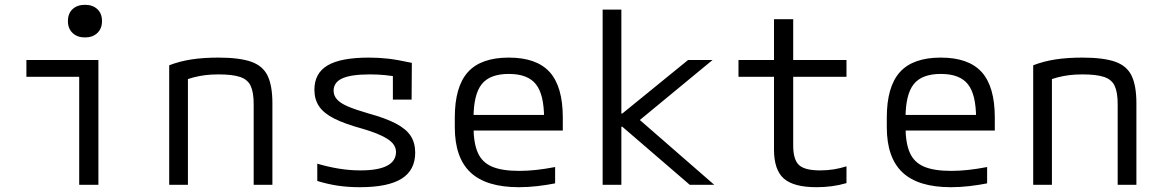

<svg xmlns="http://www.w3.org/2000/svg" viewBox="-20 -770 4840 800"><path d="M310 0V-450H90V-520H390V0ZM334 -614Q302 -614 282.5 -632.5Q263 -651 263 -682Q263 -714 282.5 -732Q302 -750 334 -750Q366 -750 385.5 -732Q405 -714 405 -682Q405 -651 385.5 -632.5Q366 -614 334 -614Z M685 -498Q729 -515 778.5 -522.5Q828 -530 890 -530Q977 -530 1026 -513Q1075 -496 1095 -454.5Q1115 -413 1115 -340V0H1037V-336Q1037 -385 1024.5 -412Q1012 -439 980 -449.5Q948 -460 890 -460Q861 -460 836 -457Q811 -454 786 -447.5Q761 -441 729 -428L763 -478V0H685Z M1479 10Q1429 10 1386.5 3.5Q1344 -3 1302 -16V-88Q1346 -75 1391 -67.5Q1436 -60 1482 -60Q1556 -60 1593 -79.5Q1630 -99 1630 -137Q1630 -157 1616 -173Q1602 -189 1571 -204Q1540 -219 1489 -234Q1416 -254 1372.5 -276Q1329 -298 1309.5 -327Q1290 -356 1290 -396Q1290 -465 1345 -497.5Q1400 -530 1517 -530Q1558 -530 1597.5 -525.5Q1637 -521 1696 -508L1695 -355H1617V-494L1654 -447Q1614 -454 1584.5 -457Q1555 -460 1521 -460Q1443 -460 1406.5 -443.5Q1370 -427 1370 -392Q1370 -372 1384 -356Q1398 -340 1429.5 -326.5Q1461 -313 1513 -298Q1586 -278 1629 -255.5Q1672 -233 1691 -204Q1710 -175 1710 -134Q1710 -61 1653.5 -25.5Q1597 10 1479 10Z M2142 10Q2006 10 1940.5 -51.5Q1875 -113 1875 -240V-280Q1875 -409 1929.5 -469.5Q1984 -530 2100 -530Q2216 -530 2270.5 -469.5Q2325 -409 2325 -280V-226H1919V-291H2271L2247 -268V-277Q2247 -376 2213 -419Q2179 -462 2100 -462Q2021 -462 1987 -419Q1953 -376 1953 -277V-243Q1953 -174 1971 -133.5Q1989 -93 2030.5 -75.5Q2072 -58 2143 -58Q2178 -58 2214.5 -62Q2251 -66 2293 -74V-6Q2258 1 2219 5.5Q2180 10 2142 10Z M2491 0V-730H2569V-297H2573L2847 -520H2949L2646 -270L2956 0H2854L2573 -242H2569V0Z M3382 10Q3287 10 3246 -26Q3205 -62 3205 -147V-450H3057V-520H3205V-690H3285V-520H3507V-450H3285V-164Q3285 -105 3309 -82.5Q3333 -60 3397 -60Q3428 -60 3455 -64.5Q3482 -69 3507 -77V-7Q3476 2 3445 6Q3414 10 3382 10Z M3942 10Q3806 10 3740.5 -51.5Q3675 -113 3675 -240V-280Q3675 -409 3729.5 -469.5Q3784 -530 3900 -530Q4016 -530 4070.5 -469.5Q4125 -409 4125 -280V-226H3719V-291H4071L4047 -268V-277Q4047 -376 4013 -419Q3979 -462 3900 -462Q3821 -462 3787 -419Q3753 -376 3753 -277V-243Q3753 -174 3771 -133.5Q3789 -93 3830.5 -75.5Q3872 -58 3943 -58Q3978 -58 4014.5 -62Q4051 -66 4093 -74V-6Q4058 1 4019 5.5Q3980 10 3942 10Z M4285 -498Q4329 -515 4378.5 -522.5Q4428 -530 4490 -530Q4577 -530 4626 -513Q4675 -496 4695 -454.5Q4715 -413 4715 -340V0H4637V-336Q4637 -385 4624.5 -412Q4612 -439 4580 -449.5Q4548 -460 4490 -460Q4461 -460 4436 -457Q4411 -454 4386 -447.5Q4361 -441 4329 -428L4363 -478V0H4285Z"/></svg>

Font: M PLUS Code Latin Expanded
Style: Regular
Weight: 400
Width: 7
Designer: Coji Morishita
Foundry: UNDERFOREST DESIGN
Version: Version 1.002; ttfautohint (v1.8.3)